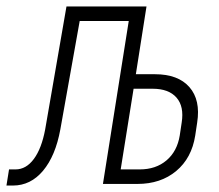

<svg xmlns="http://www.w3.org/2000/svg" viewBox="-60 -570 680 595"><path d="M-40 5 -32 -45H-12Q21 -45 45 -77.5Q69 -110 80 -169L146 -550H394L361 -340H420Q492 -340 527 -300Q562 -260 551 -190L545 -150Q534 -80 486 -40Q438 0 366 0H259L339 -505H187L127 -169Q112 -87 73.5 -41Q35 5 -20 5ZM314 -45H373Q423 -45 456 -73Q489 -101 497 -150L503 -190Q511 -240 487 -267.5Q463 -295 413 -295H354Z"/></svg>

Font: NKDuy Mono Thin
Style: Italic
Weight: 100
Italic angle: -9°
Monospace: yes
Designer: NKDuy
Foundry: NKDuy
Version: Version 2.251; ttfautohint (v1.8.4.7-5d5b)